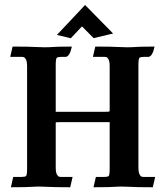

<svg xmlns="http://www.w3.org/2000/svg" viewBox="-20 -769 678 789"><path d="M607.9 0.5Q540 0.5 507.8 -1.5Q490.2 -2.4 476.1 -2.4Q466.8 -2.4 455.6 -1.5Q431.6 0.5 364.3 0.5L374 -42H409.7Q421.9 -42 426.3 -45.4Q430.7 -48.8 430.7 -76.7V-267.1H232.4Q209.5 -267.1 209 -265.6V-82.5Q209 -60.5 213.6 -52.5Q218.3 -44.4 221.9 -43.2Q225.6 -42 230.5 -42H278.3L268.6 0.5Q200.7 0.5 168 -1.5Q150.9 -2.4 136.7 -2.4Q127 -2.4 116.2 -1.5Q91.8 0.5 24.9 0.5L34.2 -42H69.8Q82 -42 86.7 -45.4Q91.3 -48.8 91.3 -76.7V-494.6Q91.3 -516.6 86.7 -524.7Q82 -532.7 78.4 -533.9Q74.7 -535.2 69.8 -535.2H22L31.7 -577.6Q99.6 -577.6 131.8 -575.7Q149.4 -574.7 163.6 -574.7Q172.9 -574.7 184.1 -575.2Q208 -577.6 275.4 -577.6Q266.1 -535.2 249 -535.2H230.5Q217.8 -535.2 213.4 -531.5Q209 -527.8 209 -500.5V-309.6H406.7Q426.3 -309.6 428.5 -310.5Q430.7 -311.5 430.7 -315.4V-494.6Q430.7 -516.6 426.3 -524.7Q421.9 -532.7 418.2 -533.9Q414.6 -535.2 409.7 -535.2H361.8L371.6 -577.6Q439.5 -577.6 471.7 -575.7Q489.3 -574.7 503.4 -574.7Q512.7 -574.7 523.9 -575.2Q547.9 -577.6 615.2 -577.6Q606 -535.2 588.9 -535.2H569.8Q557.6 -535.2 553.2 -531.5Q548.8 -527.8 548.8 -500.5V-82.5Q548.8 -60.5 553.5 -52.5Q558.1 -44.4 561.5 -43.2Q564.9 -42 569.8 -42H617.7ZM364.7 -612.3 316.9 -660.6 271 -611.8 213.9 -625.5 329.6 -748.5 444.8 -631.3Z"/></svg>

Font: Quaaykop
Style: Bold
Weight: 700
Designer: Tup Wanders
Foundry: Free font, DO NOT SELL
Version: Version 1.00;July 31, 2023;FontCreator 11.5.0.2430 64-bit